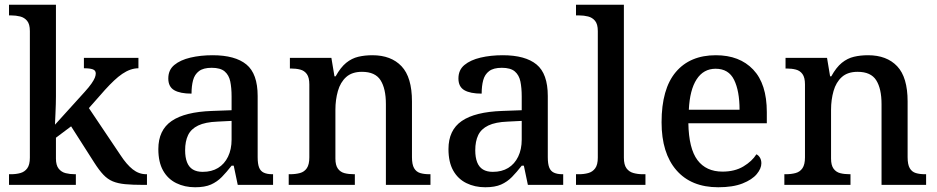

<svg xmlns="http://www.w3.org/2000/svg" viewBox="-20 -780 3954 810"><path d="M18 0V-45H27Q48 -45 66 -50Q84 -55 95 -70Q106 -85 106 -115V-649Q106 -678 94.5 -692Q83 -706 65 -710.5Q47 -715 27 -715H18V-760H216V-374Q216 -361 215.5 -341Q215 -321 214 -301Q213 -281 212.5 -267.5Q212 -254 212 -254L337 -392Q356 -413 366 -427.5Q376 -442 380 -452Q384 -462 384 -470Q384 -483 371.5 -487.5Q359 -492 334 -492V-536H564V-492Q547 -492 530 -486Q513 -480 496 -468.5Q479 -457 461 -440Q443 -423 423 -401L355 -324L488 -126Q514 -86 540 -65.5Q566 -45 597 -45H600V0H586Q539 0 508 -3Q477 -6 455.5 -15Q434 -24 416 -43Q398 -62 377 -95L280 -247L216 -199V-111Q216 -83 227.5 -68.5Q239 -54 257 -49.5Q275 -45 295 -45H300V0Z M803 10Q759 10 723.5 -7.5Q688 -25 668 -60.5Q648 -96 648 -151Q648 -231 704 -269.5Q760 -308 875 -312L957 -315V-373Q957 -409 951.5 -436Q946 -463 928 -478.5Q910 -494 873 -494Q838 -494 819.5 -480Q801 -466 794.5 -441.5Q788 -417 788 -385Q740 -385 715 -399.5Q690 -414 690 -449Q690 -485 715.5 -506Q741 -527 783.5 -537Q826 -547 877 -547Q972 -547 1019.5 -508Q1067 -469 1067 -375V-117Q1067 -89 1073 -73.5Q1079 -58 1093 -51.5Q1107 -45 1129 -45H1132V0H983L966 -81H957Q936 -54 916 -33.5Q896 -13 870 -1.5Q844 10 803 10ZM835 -55Q873 -55 900 -71.5Q927 -88 942 -119Q957 -150 957 -191V-270L898 -267Q846 -265 816 -250.5Q786 -236 773.5 -210Q761 -184 761 -146Q761 -116 769 -95.5Q777 -75 793.5 -65Q810 -55 835 -55Z M1198 0V-45H1204Q1227 -45 1245.5 -50Q1264 -55 1274.5 -70.5Q1285 -86 1285 -116V-424Q1285 -453 1274.5 -467.5Q1264 -482 1246.5 -486.5Q1229 -491 1207 -491H1203V-536H1378L1391 -458H1396Q1417 -496 1440.5 -515Q1464 -534 1491.5 -540.5Q1519 -547 1551 -547Q1630 -547 1674 -500.5Q1718 -454 1718 -352V-117Q1718 -86 1727 -70.5Q1736 -55 1752.5 -50Q1769 -45 1791 -45H1796V0H1608V-341Q1608 -406 1585.5 -441.5Q1563 -477 1507 -477Q1465 -477 1440.5 -455Q1416 -433 1405.5 -396Q1395 -359 1395 -317V-111Q1395 -83 1405.5 -68.5Q1416 -54 1433.5 -49.5Q1451 -45 1473 -45H1477V0Z M2027 10Q1983 10 1947.5 -7.5Q1912 -25 1892 -60.5Q1872 -96 1872 -151Q1872 -231 1928 -269.5Q1984 -308 2099 -312L2181 -315V-373Q2181 -409 2175.5 -436Q2170 -463 2152 -478.5Q2134 -494 2097 -494Q2062 -494 2043.5 -480Q2025 -466 2018.5 -441.5Q2012 -417 2012 -385Q1964 -385 1939 -399.5Q1914 -414 1914 -449Q1914 -485 1939.5 -506Q1965 -527 2007.5 -537Q2050 -547 2101 -547Q2196 -547 2243.5 -508Q2291 -469 2291 -375V-117Q2291 -89 2297 -73.5Q2303 -58 2317 -51.5Q2331 -45 2353 -45H2356V0H2207L2190 -81H2181Q2160 -54 2140 -33.5Q2120 -13 2094 -1.5Q2068 10 2027 10ZM2059 -55Q2097 -55 2124 -71.5Q2151 -88 2166 -119Q2181 -150 2181 -191V-270L2122 -267Q2070 -265 2040 -250.5Q2010 -236 1997.5 -210Q1985 -184 1985 -146Q1985 -116 1993 -95.5Q2001 -75 2017.5 -65Q2034 -55 2059 -55Z M2410 0V-45H2423Q2444 -45 2462 -50Q2480 -55 2491 -70Q2502 -85 2502 -115V-649Q2502 -678 2490.5 -692Q2479 -706 2461 -710.5Q2443 -715 2423 -715H2410V-760H2612V-115Q2612 -85 2623 -70Q2634 -55 2652.5 -50Q2671 -45 2691 -45H2703V0Z M3010 10Q2896 10 2833.5 -62Q2771 -134 2771 -264Q2771 -405 2831 -476Q2891 -547 3000 -547Q3100 -547 3157.5 -486.5Q3215 -426 3215 -307V-260H2884Q2886 -153 2922.5 -104.5Q2959 -56 3028 -56Q3080 -56 3116.5 -78Q3153 -100 3171 -129Q3180 -125 3186 -115Q3192 -105 3192 -91Q3192 -69 3172.5 -45.5Q3153 -22 3112.5 -6Q3072 10 3010 10ZM3100 -317Q3100 -396 3077 -443Q3054 -490 2999 -490Q2948 -490 2919 -445.5Q2890 -401 2886 -317Z M3289 0V-45H3295Q3318 -45 3336.5 -50Q3355 -55 3365.5 -70.5Q3376 -86 3376 -116V-424Q3376 -453 3365.5 -467.5Q3355 -482 3337.5 -486.5Q3320 -491 3298 -491H3294V-536H3469L3482 -458H3487Q3508 -496 3531.5 -515Q3555 -534 3582.5 -540.5Q3610 -547 3642 -547Q3721 -547 3765 -500.5Q3809 -454 3809 -352V-117Q3809 -86 3818 -70.5Q3827 -55 3843.5 -50Q3860 -45 3882 -45H3887V0H3699V-341Q3699 -406 3676.5 -441.5Q3654 -477 3598 -477Q3556 -477 3531.5 -455Q3507 -433 3496.5 -396Q3486 -359 3486 -317V-111Q3486 -83 3496.5 -68.5Q3507 -54 3524.5 -49.5Q3542 -45 3564 -45H3568V0Z"/></svg>

Font: Noto Serif Armenian Medium
Style: Regular
Weight: 500
Version: Version 2.007